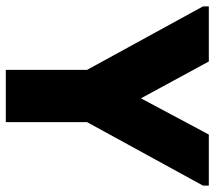

<svg xmlns="http://www.w3.org/2000/svg" viewBox="-59 -681 740 662"><g transform="rotate(90 311.0 -350.0)"><path d="M401 -280V0H221V-280L2 -680V-700H192L319 -466L444 -700H620V-680Z"/></g></svg>

Font: Tilda Sans Black
Style: Regular
Weight: 900
Designer: ParaType Ltd
Foundry: ParaType Ltd
Version: Version 1.009